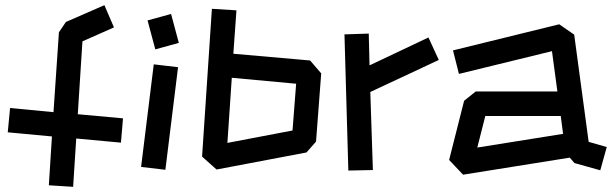

<svg xmlns="http://www.w3.org/2000/svg" viewBox="-20 -665 2378 743"><path d="M263 58 169 52 181 -137 10 -153 19 -247 187 -231 208 -540 235 -580 384 -645 421 -559 299 -505 281 -223 456 -207 448 -113 275 -129Z M581 -474 551 -586 642 -611 672 -499ZM620 -8 526 -19 575 -416 669 -405Z M818 -9 762 -59 800 -631 895 -625 883 -457 1180 -431 1223 -381 1203 -117 1166 -75ZM860 -112 1112 -160 1126 -341 877 -364Z M1328 -5 1313 -532 1407 -535 1410 -412 1638 -520 1678 -433 1413 -309 1423 -7Z M1772 11 1718 -46 1776 -275 1821 -311H2137L2116 -467L1756 -379L1733 -470L2144 -571L2202 -531L2258 -116L2328 -96L2303 -6L2203 -34L2185 -55ZM1827 -94 2159 -147 2150 -216H1858Z"/></svg>

Font: ZCOOL KuaiLe
Style: Regular
Weight: 400
Designer: Lui Bingke
Foundry: ZCOOL
Version: Version 3.51;August 12, 2021;FontCreator 13.0.0.2613 64-bit